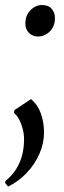

<svg xmlns="http://www.w3.org/2000/svg" viewBox="-40 -494 247 746"><path d="M-8.5 231 -20 217 -19 209.5Q8 187.5 24 161Q40 134.5 46.8 105.8Q53.5 77 53.5 48Q53.5 25.5 47.8 4.8Q42 -16 33.2 -31.8Q24.5 -47.5 14 -55.5L16.5 -66.5L80.5 -109Q107.5 -86 119.2 -52Q131 -18 131 21Q131 62.5 113.5 103Q96 143.5 64.5 177Q33 210.5 -8.5 231ZM58.5 -402.5Q58.5 -434 78.2 -454.2Q98 -474.5 123.5 -474.5Q148.5 -474.5 161 -459.5Q173.5 -444.5 173.5 -424Q173.5 -391 153.2 -371.5Q133 -352 107 -352Q87.5 -352 73 -365.8Q58.5 -379.5 58.5 -402.5Z"/></svg>

Font: Merriweather 144pt Medium
Style: Italic
Weight: 500
Italic angle: -7.8°
Version: Version 2.101